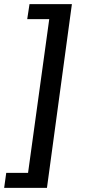

<svg xmlns="http://www.w3.org/2000/svg" viewBox="-60 -743 409 924"><path d="M-40 161H166L286 -723H82L71 -651H177L75 89H-30Z"/></svg>

Font: United Sans SemiBold
Style: Italic
Weight: 600
Italic angle: -8°
Designer: Pablo Impallari, Rodrigo Fuenzalida (Modified by Dan O. Williams)
Version: Version 1.000;PS 001.000;hotconv 1.0.88;makeotf.lib2.5.64775